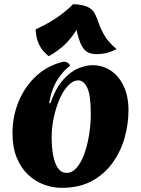

<svg xmlns="http://www.w3.org/2000/svg" viewBox="-20 -887 677 922"><path d="M276 15Q233 15 191 -0.5Q149 -16 115 -48Q81 -80 60.5 -129.5Q40 -179 40 -247Q40 -330 70.5 -402Q101 -474 156 -524Q211 -574 286 -591Q297 -591 306 -585Q315 -579 316 -571Q285 -549 256.5 -505Q228 -461 216 -392L222 -391Q247 -463 282.5 -503Q318 -543 355.5 -558.5Q393 -574 423 -574Q473 -574 512 -548Q551 -522 574 -473.5Q597 -425 597 -357Q597 -293 579 -227.5Q561 -162 522 -107Q483 -52 422.5 -18.5Q362 15 276 15ZM300 -57Q327 -57 348.5 -82Q370 -107 385 -148.5Q400 -190 408 -240.5Q416 -291 416 -341Q416 -430 399 -465.5Q382 -501 356 -501Q331 -501 307.5 -476.5Q284 -452 266.5 -412Q249 -372 238.5 -323.5Q228 -275 228 -228Q228 -181 235 -142Q242 -103 258 -80Q274 -57 300 -57ZM214 -617Q205 -624 190.5 -639Q176 -654 164.5 -680.5Q153 -707 151 -746Q212 -774 256 -804.5Q300 -835 331 -867Q379 -865 402.5 -853Q426 -841 436 -820.5Q446 -800 455 -773.5Q464 -747 482 -716Q500 -685 540 -651Q509 -636 487.5 -631.5Q466 -627 443 -627Q410 -627 391 -643Q372 -659 359.5 -698.5Q347 -738 332 -810L377 -790Q358 -759 338 -729Q318 -699 289 -671Q260 -643 214 -617Z"/></svg>

Font: Merienda Black
Style: Regular
Weight: 900
Designer: Eduardo Rodriguez Tunni
Foundry: Eduardo Rodriguez Tunni
Version: Version 2.001